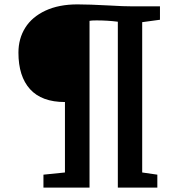

<svg xmlns="http://www.w3.org/2000/svg" viewBox="-20 -855 823 875"><path d="M276 -390Q170 -390 117 -448.5Q64 -507 64 -615Q64 -679 95 -728.5Q126 -778 187 -806.5Q248 -835 333 -835Q385 -835 478 -830Q542 -826 587 -826H709V-765L628 -754V-69L697 -59V0H517V-756Q471 -762 420 -762Q396 -762 388 -760V0H178V-59L276 -69Z"/></svg>

Font: Koeln Type Serif
Style: Bold
Weight: 700
Designer: Eben Sorkin
Foundry: Eben Sorkin
Version: Version 2.002